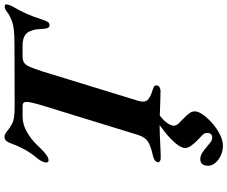

<svg xmlns="http://www.w3.org/2000/svg" viewBox="-99 -635 1015 857"><g transform="rotate(-90 408.5 -206.5)"><path d="M130.6 3.4Q123.5 3.4 117.5 -0.4Q111.5 -4.1 113.2 -10.9Q115.6 -19.6 124 -24.6Q132.3 -29.7 143.6 -31.8Q183.9 -40.5 204.3 -53.2Q224.7 -66 234.7 -97.9L365.7 -523.4Q383 -581 382.2 -597.1Q381.4 -613.2 364.3 -613.2H317.4Q281.5 -613.2 248.5 -594.1Q215.4 -575 190.9 -549.7Q183.5 -542.2 171.1 -529.4Q158.7 -516.7 145.6 -507.1Q132.5 -497.4 122.4 -497.4Q114 -497.4 112.7 -502.4Q111.4 -507.4 112.3 -514.5Q113.9 -519.8 117.5 -527.4Q121.2 -535 126.4 -542.3Q155.2 -577 170.6 -605.5Q186 -633.9 198.7 -669Q203.2 -681.7 210.3 -687.8Q217.4 -693.9 226.4 -693.9Q236.1 -693.9 247.3 -685.5Q258.4 -677 267.3 -670.4Q276.1 -664.9 284.9 -659.9Q293.8 -654.8 311.3 -651.7Q328.7 -648.6 362.2 -648.6L638.8 -649.4Q680.5 -649.4 703.4 -652.2Q726.2 -655 736.9 -658.8Q747.6 -662.7 752.3 -664.8Q771.2 -672.3 783.8 -682.7Q796.4 -693.1 807.8 -693.1Q821.1 -693.1 816.2 -678Q815.3 -673.4 813.1 -667.9Q810.8 -662.3 807.8 -657.3Q789.7 -626.8 775.4 -594.8Q761.1 -562.7 749.8 -525.8Q744.7 -509.6 739.3 -501.2Q733.8 -492.9 724.9 -492.9Q715.4 -492.9 711.9 -501.4Q708.4 -510 707.6 -529Q706.8 -570.1 691.1 -591.6Q675.3 -613.2 633.2 -613.2H583.3Q567.8 -613.2 557.3 -606.4Q546.7 -599.5 538.4 -580.2Q530.1 -560.9 518.2 -524.5L387.4 -98.7Q378.2 -69.3 390.5 -55.7Q402.8 -42.1 438.2 -31.8Q447.5 -28.8 452.5 -25Q457.5 -21.2 455 -11.7Q453.4 -4.9 446.4 -1.2Q439.5 2.5 430.8 2.5Q409 2.5 381.6 1.4Q354.1 0.4 327.7 -0.6Q301.3 -1.6 281.1 -1.6Q260.6 -1.6 234 -0.6Q207.4 0.4 180.2 1.9Q153.1 3.4 130.6 3.4ZM187.3 281Q162.7 281 141.9 271Q121.1 261.1 109.1 246.1Q97.2 231.2 97.2 216.8Q97.2 180 126.2 180Q140.1 180 152.8 187.5Q165.5 195.1 177.4 205.5Q191.7 217 201.2 225.1Q210.6 233.2 224.1 233.2Q233.5 233.2 238.5 227.1Q243.6 221.1 243.6 212.5Q243.6 198 233.6 189Q223.6 179.9 211.8 167.9Q200.1 156.9 188.3 141.5Q176.4 126 176.4 112.1Q176.4 95.1 196.3 71.3Q216.1 47.5 245.3 23.6Q274.5 -0.2 303.1 -17H342.2Q303.5 11 289.8 29.8Q276 48.6 276 62.6Q276 72.6 286.3 83.7Q296.6 94.8 308.5 105.8Q321.9 118.4 330.9 130.3Q339.9 142.2 339.9 155.4Q339.9 171.4 324.7 192.6Q309.5 213.8 286.2 234.2Q262.9 254.6 236.4 267.8Q210 281 187.3 281Z"/></g></svg>

Font: EB Garamond
Style: Italic
Weight: 400
Italic angle: -17.2°
Designer: Georg Duffner and Octavio Pardo
Foundry: Georg Duffner
Version: Version 1.001